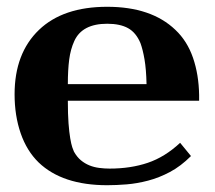

<svg xmlns="http://www.w3.org/2000/svg" viewBox="-20 -531 633 566"><path d="M412 -283Q411 -327 406 -356Q401 -385 394 -404Q381 -435 357.5 -448Q334 -461 296 -461Q222 -461 199 -410Q188 -386 184 -355.5Q180 -325 180 -283ZM296 15Q164 15 94 -52Q59 -86 41 -138Q23 -190 23 -253Q23 -374 95 -443Q166 -511 296 -511Q426 -511 497 -443Q532 -410 549 -360.5Q566 -311 567 -251V-234H180Q180 -194 182 -167.5Q184 -141 187 -123.5Q190 -106 193 -97Q196 -88 198 -84Q207 -68 218.5 -58.5Q230 -49 243.5 -43.5Q257 -38 272.5 -36Q288 -34 303 -34Q365 -34 415.5 -51Q466 -68 511 -110L543 -71Q513 -41 481 -24Q449 -7 416.5 1.5Q384 10 353.5 12.5Q323 15 296 15Z"/></svg>

Font: Cafe24 Danjunghae
Style: Regular
Weight: 400
Designer: Cafe24 thkim, hmlim, mnelim, nhlee, sslee, sskim, smlim, yjkim, sdjeong, hskwak & 4IRTF
Foundry: Cafe24
Version: Version 1.000